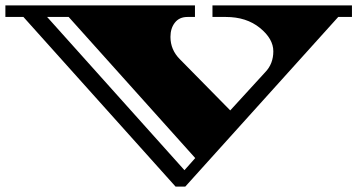

<svg xmlns="http://www.w3.org/2000/svg" viewBox="-34 -670 1327 713"><path d="M1273 -650V-607H1222L654 23H618L53 -607H-14V-650H690V-607H662Q632 -607 615.5 -586Q599 -565 599 -533Q599 -485 634 -450L821 -260L951 -402Q981 -433 981 -479.5Q981 -526 931 -566.5Q881 -607 805 -607H755V-650ZM221 -607H141L651 -38L691 -83Z"/></svg>

Font: Diplomata SC
Style: Regular
Weight: 400
Width: 7
Designer: Eduardo Rodriguez Tunni
Foundry: Eduardo Rodriguez Tunni
Version: Version 1.001